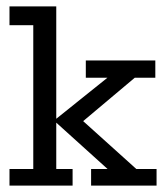

<svg xmlns="http://www.w3.org/2000/svg" viewBox="-20 -583 526 603"><path d="M9.8 -52.2H84.5V-503.9H9.8V-563H156.7V-210L317.4 -338.9H249.5V-393.1H467.8V-338.9H403.3L241.2 -202.6L408.2 -52.2H471.7V0H266.1V-52.2H317.9L156.7 -197.8V-52.2H208V0H9.8Z"/></svg>

Font: Rokkitt
Style: Regular
Weight: 400
Version: Version 1.2; ttfautohint (v1.5) -l 7 -r 28 -G 50 -x 13 -D la